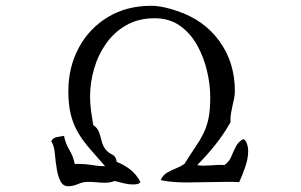

<svg xmlns="http://www.w3.org/2000/svg" viewBox="-20 -692 1040 663"><path d="M837 -171Q837 -145 827 -116Q817 -87 806 -63Q794 -64 782.5 -64Q771 -64 759 -64Q726 -64 693 -63Q660 -62 627 -62Q604 -62 581 -63.5Q558 -65 535 -70Q542 -87 556.5 -95.5Q571 -104 587.5 -110.5Q604 -117 617 -126Q638 -160 654.5 -184Q671 -208 682.5 -231Q694 -254 700 -283Q706 -312 706 -356Q706 -399 695 -446.5Q684 -494 661 -535.5Q638 -577 601.5 -603Q565 -629 514 -629Q459 -629 417 -605.5Q375 -582 347 -542.5Q319 -503 305 -455Q291 -407 291 -358Q291 -333 294.5 -308.5Q298 -284 302 -260Q316 -251 321.5 -236.5Q327 -222 330.5 -206.5Q334 -191 343 -178Q353 -165 367 -158.5Q381 -152 383 -133Q409 -123 430.5 -106Q452 -89 465 -63Q461 -58 454 -56.5Q447 -55 440 -55Q424 -55 408 -59Q392 -63 376 -67Q361 -61 343 -61Q329 -61 314 -62.5Q299 -64 285 -64Q266 -64 249.5 -56.5Q233 -49 215 -49Q198 -49 189.5 -65Q181 -81 177 -103Q172 -131 169.5 -160.5Q167 -190 157 -204Q162 -216 176.5 -218.5Q191 -221 201 -223Q206 -197 219.5 -174.5Q233 -152 238 -126H253Q276 -126 298.5 -122Q321 -118 343 -118Q314 -151 290.5 -178Q267 -205 250.5 -232.5Q234 -260 225 -294.5Q216 -329 216 -377Q216 -460 252 -527Q288 -594 352.5 -633Q417 -672 502 -672Q523 -672 548 -666.5Q573 -661 592 -654Q685 -623 738 -549.5Q791 -476 791 -378Q791 -365 788.5 -352.5Q786 -340 783 -328Q780 -314 777.5 -299.5Q775 -285 776 -270Q753 -229 723.5 -192Q694 -155 661 -122Q666 -121 671.5 -120.5Q677 -120 681 -120Q688 -120 695.5 -120.5Q703 -121 710 -121Q721 -122 732 -122.5Q743 -123 755 -122Q771 -133 778.5 -151Q786 -169 794.5 -186Q803 -203 821 -212Q830 -205 833.5 -193.5Q837 -182 837 -171Z"/></svg>

Font: Yuji Boku
Style: Regular
Weight: 400
Designer: Kataoka Yuji
Foundry: Kinuta Font Factory
Version: Version 3.002